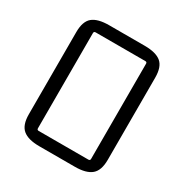

<svg xmlns="http://www.w3.org/2000/svg" viewBox="-152 -762 853 889"><g transform="rotate(30 274.0 -317.5)"><path d="M407 -581H141Q132 -581 132 -572V-63Q132 -54 141 -54H407Q416 -54 416 -63V-572Q416 -581 407 -581ZM63 -98V-537Q63 -595 91 -618Q119 -641 179 -641H369Q429 -641 457 -618Q485 -595 485 -537V-98Q485 -41 457 -17.5Q429 6 369 6H179Q119 6 91 -17.5Q63 -41 63 -98Z"/></g></svg>

Font: Gemunu Libre ExtraLight Light
Style: Regular
Weight: 300
Version: Version 1.100